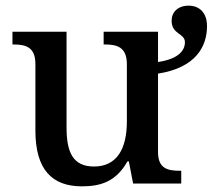

<svg xmlns="http://www.w3.org/2000/svg" viewBox="-20 -648 751 678"><path d="M269 10C333 10 389 -5 430 -78H435L450 0H620V-45H616C573 -45 538 -52 538 -111V-388C671 -409 711 -483 711 -556C711 -601 686 -628 646 -628C608 -628 586 -605 586 -575C586 -526 633 -531 633 -499C633 -466 605 -439 538 -429V-536H346V-491H349C392 -491 428 -483 428 -421V-219C428 -123 393 -60 312 -60C237 -60 215 -111 215 -198V-536H24V-491H27C72 -491 105 -481 105 -422V-187C105 -50 163 10 269 10Z"/></svg>

Font: Noto Serif Medium
Style: Regular
Weight: 500
Designer: Monotype Design Team
Foundry: Monotype Imaging Inc.
Version: Version 2.013